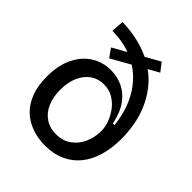

<svg xmlns="http://www.w3.org/2000/svg" viewBox="-197 -821 959 959"><g transform="rotate(45 282.5 -341.5)"><path d="M277 14Q227 14 183.5 -1.5Q140 -17 108 -47.5Q76 -78 58 -125Q40 -172 40 -236Q40 -317 67.5 -372.5Q95 -428 141 -457Q187 -486 244 -486Q289 -486 328.5 -467.5Q368 -449 397 -409Q426 -369 439 -304H451Q448 -335 437.5 -377Q427 -419 404 -462.5Q381 -506 342.5 -543.5Q304 -581 247 -604.5Q190 -628 110 -630L115 -697Q194 -694 255.5 -675Q317 -656 362.5 -624.5Q408 -593 439 -552.5Q470 -512 489 -466.5Q508 -421 516 -373.5Q524 -326 524 -280Q524 -215 508.5 -161Q493 -107 462 -68Q431 -29 384.5 -7.5Q338 14 277 14ZM277 -65Q316 -65 344 -81Q372 -97 390 -122Q408 -147 416.5 -176.5Q425 -206 425 -234V-242Q425 -263 415 -292Q405 -321 385.5 -348Q366 -375 337 -393Q308 -411 269 -411Q230 -411 199.5 -390Q169 -369 151.5 -330Q134 -291 134 -237Q134 -186 151 -147Q168 -108 200 -86.5Q232 -65 277 -65ZM164 -566 393 -695 427 -651 196 -521Z"/></g></svg>

Font: Bricolage Grotesque 60pt
Style: Regular
Weight: 400
Version: Version 1.001;gftools[0.9.33.dev8+g029e19f]